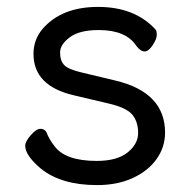

<svg xmlns="http://www.w3.org/2000/svg" viewBox="-20 -512 550 556"><path d="M261 24Q157 24 98 -24Q53 -62 53 -90Q53 -102 69 -120.5Q85 -139 97 -139Q110 -139 115 -128Q122 -109 137 -90Q168 -46 260 -46Q319 -46 349.5 -70.5Q380 -95 380 -127Q380 -159 363.5 -179.5Q347 -200 295.5 -212Q244 -224 194 -236Q77 -263 77 -356Q77 -397 103 -428Q158 -492 264 -492Q370 -492 430 -427Q434 -423 434 -411Q434 -399 422 -381Q410 -363 399 -363Q387 -363 375 -379Q345 -425 266 -425Q210 -425 182 -404Q154 -383 154 -360Q154 -336 166 -323.5Q178 -311 217 -302L313 -279Q458 -245 458 -128Q458 -86 433.5 -51.5Q409 -17 364.5 3.5Q320 24 261 24Z"/></svg>

Font: LXGW WenKai Lite Medium
Style: Regular
Weight: 500
Designer: LXGW / Fontworks Inc.
Foundry: LXGW / Fontworks Inc.
Version: Version 1.511; March 25, 2025